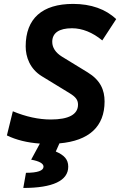

<svg xmlns="http://www.w3.org/2000/svg" viewBox="-20 -723 626 978"><path d="M98.6 234.4C249 234.4 327.6 197.3 327.6 126C327.6 88.4 306.2 66.9 264.2 48.8L282.7 7.3C433.6 -5.9 512.7 -78.1 512.7 -206.1C512.7 -264.6 491.7 -314.5 426.3 -354.5L295.4 -434.6C263.2 -454.6 246.1 -480.5 246.1 -509.8C246.1 -555.2 280.8 -579.1 346.7 -579.1C398.9 -579.1 452.1 -557.6 501 -517.1L571.8 -625.5C519 -676.3 443.4 -703.1 352.5 -703.1C195.3 -703.1 110.8 -628.9 110.8 -486.8C110.8 -433.6 131.8 -372.1 193.4 -334.5L335 -248C365.2 -229.5 377.4 -214.4 377.4 -189.9C377.4 -140.1 330.1 -114.3 238.3 -114.3C177.7 -114.3 111.8 -128.4 45.4 -156.2L15.1 -33.2C62 -10.3 119.1 3.9 183.1 8.3L138.7 90.3C180.2 97.7 201.7 109.9 201.7 126C201.7 146.5 170.9 157.2 112.3 157.2Z"/></svg>

Font: Cascadia Code
Style: Bold Italic
Weight: 700
Italic angle: -10°
Monospace: yes
Designer: Aaron Bell
Foundry: Saja Typeworks
Version: Version 2404.023